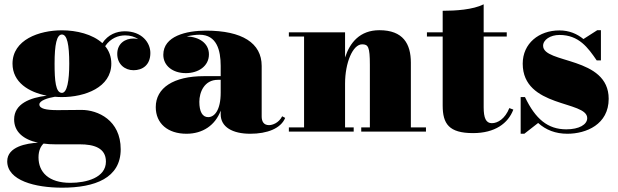

<svg xmlns="http://www.w3.org/2000/svg" viewBox="-20 -610 2863 890"><path d="M45.5 -56.5C45.5 0.5 87.5 36.5 156 51.5C104.5 54 13.5 69.5 13.5 137.5C13.5 227 143 260 268 260C420 260 539.5 215.5 539.5 82C539.5 -53.5 433 -100.5 358 -100.5C329.5 -100.5 282 -99.5 247 -99.5C192.5 -99.5 162.5 -106.5 162.5 -126C162.5 -143.5 201 -156 234.5 -161.5C245.5 -160.5 256.5 -160 267 -160C373 -160 496 -204.5 496 -315C496 -347.5 485.5 -374.5 467.5 -396C493 -434 530 -446 560 -446C584 -446 605 -439.5 621 -428.5C613.5 -430.5 606 -431.5 599 -431.5C560 -431.5 523.5 -408.5 523.5 -360C523.5 -312 559 -284.5 599 -284.5C639 -284.5 677 -307 677 -364.5C677 -412.5 637.5 -465 558.5 -465C521.5 -465 481 -450.5 454.5 -410C409 -451.5 334.5 -469.5 267 -469.5C161 -469.5 38 -425.5 38 -315C38 -228.5 113.5 -182.5 197 -166.5C119.5 -157.5 45.5 -129 45.5 -56.5ZM233 -315C233 -404 243 -450 267 -450C291 -450 301 -404 301 -315C301 -236 291 -179.5 267 -179.5C238 -179.5 233 -236 233 -315ZM158.5 119.5C158.5 87.5 169.5 67 182 55.5C199 58 217 59 236.5 59H350C415 59 471 75.5 471 139C471 214 380 237.5 306 237.5C205.5 237.5 158.5 188 158.5 119.5Z M926 -257C784 -257 702 -202.5 702 -113.5C702 -37.5 758 10 844.5 10C919.5 10 977.5 -29 1003 -97V-80C1003 -21 1058 10 1140 10C1218 10 1281.5 -14 1302 -63.5L1288 -71C1272 -39.5 1242.5 -30 1227 -30C1202 -30 1193 -47.5 1193 -70V-304.5C1193 -410.5 1102.5 -468 935 -468C844 -468 737 -443 737 -356C737 -305 781 -271 841.5 -271C899 -271 948.5 -303 948.5 -358C948.5 -410.5 902 -439.5 845.5 -441C866.5 -446.5 888 -449 905 -449C985 -449 1003 -376.5 1003 -304.5V-257ZM945 -67C918 -67 904 -93 904 -138C904 -182.5 927 -240 990 -240H1003V-180.5C1003 -99 974 -67 945 -67Z M1319 -19.5V0H1619.5V-19.5H1579.5V-222.5C1579.5 -319.5 1615.5 -404.5 1658.5 -404.5C1686.5 -404.5 1694.5 -393.5 1694.5 -309.5V-19.5H1654.5V0H1954.5V-19.5H1884.5V-319.5C1884.5 -406.5 1849 -470 1738.5 -470C1648 -470 1601.5 -412 1579.5 -343.5V-460H1319V-440.5H1389.5V-19.5Z M2359.5 -102 2341 -109C2321 -59 2287 -39 2260 -39C2232.5 -39 2222 -63 2222 -113V-440.5H2329V-460H2222V-590C2172 -565 2092 -560 2032 -560V-460H1959V-440.5H2032V-121C2032 -36 2061 7 2173 7C2274 7 2335.5 -38 2359.5 -102Z M2410.5 10 2474.5 -40C2510.5 -7.5 2555 10 2610 10C2697 10 2801.5 -33 2801.5 -152C2801.5 -350 2497.5 -313.5 2497.5 -398C2497.5 -425.5 2531 -448 2573.5 -448C2663.5 -448 2706 -388.5 2746 -330H2765.5V-470H2748.5L2684.5 -429C2655 -453 2619 -469 2573 -469C2478.5 -469 2403 -409 2403 -315C2403 -109 2702 -144.5 2702 -62.5C2702 -32.5 2664.5 -10.5 2605 -10.5C2519 -10.5 2462 -58.5 2413.5 -160H2393.5V10ZM2415 -119.5Z"/></svg>

Font: Bodoni* 11pt Fatface
Style: Regular
Weight: 900
Version: Version 2.3